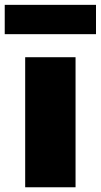

<svg xmlns="http://www.w3.org/2000/svg" viewBox="-58 -792 426 812"><path d="M48.5 0V-550H261.5V0ZM-38 -647.5V-771.5H348V-647.5Z"/></svg>

Font: Encode Sans Black
Style: Regular
Weight: 900
Designer: Multiple Designers
Foundry: Impallari Type
Version: Version 3.002; ttfautohint (v1.8.3) -l 8 -r 50 -G 200 -x 14 